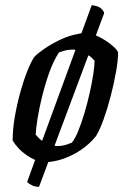

<svg xmlns="http://www.w3.org/2000/svg" viewBox="-20 -628 502 743"><path d="M131 95Q115 95 102.5 88.5Q90 82 85 76L116 -9Q100 -16 83 -27.5Q66 -39 52 -54Q38 -69 29 -84Q29 -128 37.5 -177Q46 -226 59 -272.5Q72 -319 86.5 -355Q101 -391 113 -408Q125 -421 152 -439.5Q179 -458 213.5 -474.5Q248 -491 284 -497Q287 -498 289.5 -498.5Q292 -499 295 -499Q305 -526 315 -553.5Q325 -581 335 -608Q361 -605 371.5 -595Q382 -585 383 -577L351 -491Q370 -483 388.5 -471Q407 -459 420.5 -446.5Q434 -434 437 -425Q437 -395 429 -350Q421 -305 408.5 -256.5Q396 -208 381 -166.5Q366 -125 352 -102Q328 -72 297 -50.5Q266 -29 233 -16.5Q200 -4 167 -1ZM143 -83 272 -435Q269 -436 265.5 -436Q262 -436 259 -436Q246 -436 234 -433Q222 -430 208 -425Q186 -391 170 -345.5Q154 -300 142.5 -253Q131 -206 125 -167Q119 -128 118 -107Q123 -101 129.5 -94.5Q136 -88 143 -83ZM191 -64Q194 -63 197.5 -63Q201 -63 205 -63Q213 -63 221.5 -64.5Q230 -66 239.5 -69Q249 -72 258 -76Q270 -90 282.5 -120.5Q295 -151 306.5 -189.5Q318 -228 327 -268Q336 -308 341 -341Q346 -374 346 -393Q341 -399 335 -404.5Q329 -410 322 -414Z"/></svg>

Font: Texturina 12pt Medium
Style: Italic
Weight: 500
Italic angle: -11°
Designer: Guillermo Torres Carreño
Foundry: Omnibus-Type
Version: Version 1.002